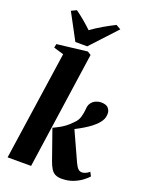

<svg xmlns="http://www.w3.org/2000/svg" viewBox="-189 -1134 945 1236"><g transform="rotate(20 283.5 -516.0)"><path d="M20.5 0 129.5 -746 61 -766.5 66 -792.5 273 -817 297 -802 181.5 0ZM392.5 10.5Q368 10.5 350.5 2.2Q333 -6 320.8 -25Q308.5 -44 297.5 -75.5L226.5 -277.5Q248 -287.5 267.5 -298.2Q287 -309 306.5 -323.5Q326 -338 346.5 -360Q370 -381.5 378 -410.8Q386 -440 387.5 -465Q388.5 -490.5 400.5 -506.8Q412.5 -523 430.2 -530.8Q448 -538.5 466.5 -538.5Q501.5 -538.5 515.8 -522Q530 -505.5 530 -485Q530 -455 515.2 -432.8Q500.5 -410.5 480 -393.5Q465.5 -380 442 -364.2Q418.5 -348.5 390.2 -333Q362 -317.5 333.2 -304.5Q304.5 -291.5 279.5 -282.5L354 -337L452.5 -120.5Q465 -94 476.2 -83.2Q487.5 -72.5 502.5 -72.5Q512 -72.5 525.8 -77.8Q539.5 -83 552.5 -95L567 -68Q555.5 -54.5 531.5 -36Q507.5 -17.5 472.8 -3.5Q438 10.5 392.5 10.5ZM176.5 -847 80.5 -1026 116 -1043Q147.5 -1020.5 176.5 -996Q205.5 -971.5 230.5 -947.5Q266.5 -974 307.8 -997.8Q349 -1021.5 388 -1041L420.5 -1022.5L258 -847Z"/></g></svg>

Font: Merriweather 96pt Black
Style: Italic
Weight: 900
Italic angle: -7.8°
Version: Version 2.101